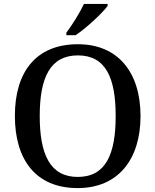

<svg xmlns="http://www.w3.org/2000/svg" viewBox="-20 -951 794 981"><path d="M319 -784V-771H366C421 -807 505 -886 530 -921V-931H409C388 -886 348 -822 319 -784ZM377 10C584 10 698 -137 698 -358C698 -580 584 -725 378 -725C161 -725 56 -580 56 -359C56 -137 161 10 377 10ZM377 -47C236 -47 183 -162 183 -358C183 -554 236 -668 378 -668C520 -668 571 -554 571 -358C571 -162 520 -47 377 -47Z"/></svg>

Font: Noto Serif Georgian Medium
Style: Regular
Weight: 500
Designer: Monotype Design Team, Akaki Razmadze
Foundry: Google LLC
Version: Version 2.003